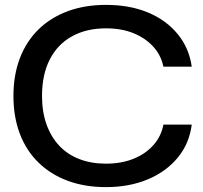

<svg xmlns="http://www.w3.org/2000/svg" viewBox="-20 -757 833 786"><path d="M414 9Q327 9 257 -17Q187 -43 137 -92Q87 -141 61 -210Q35 -279 35 -364Q35 -450 61.5 -519Q88 -588 137.5 -636.5Q187 -685 257 -711Q327 -737 414 -737Q511 -737 585.5 -706Q660 -675 707 -618Q754 -561 765 -484H649Q639 -532 606.5 -567Q574 -602 525.5 -621.5Q477 -641 414 -641Q334 -641 275 -608.5Q216 -576 184 -514Q152 -452 152 -364Q152 -299 170.5 -247.5Q189 -196 223 -160Q257 -124 305.5 -105.5Q354 -87 414 -87Q477 -87 526.5 -107Q576 -127 608 -163Q640 -199 649 -247H765Q755 -169 707.5 -111.5Q660 -54 584.5 -22.5Q509 9 414 9Z"/></svg>

Font: Mona Sans SemiExpanded Medium
Style: Regular
Weight: 500
Width: 6
Designer: Deni Anggara
Foundry: GitHub
Version: Version 2.000